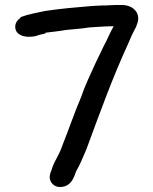

<svg xmlns="http://www.w3.org/2000/svg" viewBox="-20 -695 614 769"><path d="M41 -588C41 -553 80 -546 102 -548C113 -548 124 -550 136 -555L162 -561V-564C186 -567 217 -570 244 -575C271 -578 308 -580 336 -585C354 -587 377 -587 399 -589C410 -589 422 -590 432 -590H435C426 -573 417 -555 407 -533C390 -501 377 -471 362 -441C344 -400 322 -357 306 -309C278 -244 257 -180 230 -113C218 -76 200 -53 191 -28L185 -10C182 -4 179 7 179 14C179 34 195 54 220 54C272 54 279 1 286 -11C299 -33 313 -66 326 -97C380 -243 431 -385 492 -517C503 -544 512 -563 518 -574C522 -581 526 -588 528 -596C547 -639 516 -675 468 -675H443C433 -675 425 -674 418 -674H417C408 -673 400 -673 389 -673H388C376 -672 363 -672 348 -671C286 -666 220 -660 160 -651C125 -643 96 -639 64 -627C63 -625 61 -624 60 -622C50 -615 41 -603 41 -588Z"/></svg>

Font: Scribbler
Style: Blk
Weight: 900
Designer: Mew Too
Foundry: Cannot Into Space Fonts
Version: Version 1.001